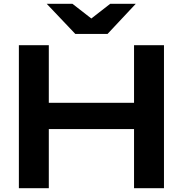

<svg xmlns="http://www.w3.org/2000/svg" viewBox="-20 -987 959 1007"><path d="M79 0H236V-310H683V0H840V-750H683V-448H236V-750H79ZM692 -967H558L459 -890L360 -967H225L375 -809H544Z"/></svg>

Font: Bounded Med
Style: Regular
Weight: 500
Designer: Vlad Churkin
Version: Version 3.0